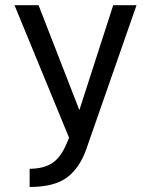

<svg xmlns="http://www.w3.org/2000/svg" viewBox="-20 -538 586 756"><path d="M96.7 198.2V126.5Q150.9 126.5 185.1 104.5Q219.2 82.5 242.7 26.4L252 4.4L37.1 -517.6H131.8L292.5 -104.5L425.8 -517.6H517.6L320.3 47.9Q293.9 123.5 243.7 160.9Q193.4 198.2 96.7 198.2Z"/></svg>

Font: Monda
Style: Regular
Weight: 400
Designer: Vernon Adams
Foundry: Vernon Adams
Version: Version 2.100; ttfautohint (v1.8.3)